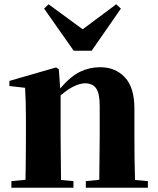

<svg xmlns="http://www.w3.org/2000/svg" viewBox="-20 -877 737 897"><path d="M207 -856.9 366.2 -740.2 522.9 -856.9 544.9 -836.9 408.2 -640.1H324.2L186 -836.9ZM442.9 0H380.9V-30.8L443.8 -37.1L445.8 -237.8V-382.8Q445.8 -440.9 429 -464.4Q412.1 -487.8 377 -487.8Q354.5 -487.8 325 -473.6Q295.4 -459.5 263.2 -431.2V-237.8L265.1 -36.1L323.2 -30.8V0H33.2V-30.8L99.1 -37.1Q99.6 -66.4 100.1 -102.5Q100.6 -138.7 100.8 -174.3Q101.1 -210 101.1 -237.8V-320.8Q101.1 -369.6 100.1 -400.4Q99.1 -431.2 97.2 -466.8L23.9 -475.1V-499L242.2 -562L254.9 -553.2L261.2 -463.9Q310.5 -521 354.5 -542Q398.4 -563 448.2 -563Q519 -563 563.5 -515.6Q607.9 -468.3 607.9 -370.1V-237.8Q607.9 -193.8 608.6 -136.7Q609.4 -79.6 610.8 -36.1L670.9 -30.8V0Z"/></svg>

Font: Source Han Serif TW Heavy
Style: Regular
Weight: 900
Designer: Ryoko NISHIZUKA Ë•øÂ°öÊ∂ºÂ≠ê (kana & ideographs); Frank Grie√ühammer (Latin, Greek & Cyrillic); Wenlong ZHANG Âº†ÊñáÈæô 
Foundry: Adobe
Version: Version 2.003;hotconv 1.1.1;makeotfexe 2.6.0